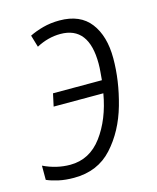

<svg xmlns="http://www.w3.org/2000/svg" viewBox="-99 -605 556 679"><g transform="rotate(-15 178.5 -265.5)"><path d="M89 10Q176 10 229.5 -49Q283 -108 307.5 -194.5Q332 -281 332 -363Q332 -444 295 -492.5Q258 -541 182 -541Q150 -541 122 -533.5Q94 -526 72 -515L85 -471Q128 -494 173 -494Q277 -494 277 -358Q277 -342 275.5 -327Q274 -312 273 -298H94L84 -252H266Q250 -160 204.5 -99Q159 -38 88 -38Q38 -38 -10 -61V-9Q8 -1 33 4.5Q58 10 89 10Z"/></g></svg>

Font: Noto Sans Display SemiCondensed Light
Style: Italic
Weight: 300
Width: 4
Italic angle: -12°
Designer: Monotype Design Team
Foundry: Monotype Imaging Inc.
Version: Version 1.900